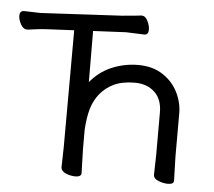

<svg xmlns="http://www.w3.org/2000/svg" viewBox="-52 -766 931 834"><g transform="rotate(5 414.0 -349.5)"><path d="M329 -402Q365 -446 415 -469Q473 -495 536.5 -495Q600 -495 644 -466Q688 -437 710 -392.5Q732 -348 732 -302V-113L735 -8Q735 8 710 8Q690 8 669 0Q646 -9 646 -26L648 -112V-298Q648 -355 615 -386Q582 -417 528 -417Q474 -417 436 -399Q367 -365 343 -286Q332 -247 329 -195V-110L332 -6Q332 11 306 11Q286 11 266 3Q243 -7 243 -24L245 -111L246 -621L126 -615Q102 -614 78.5 -610.5Q55 -607 43 -606H42Q25 -606 14 -626Q3 -646 3 -663Q3 -685 22 -685L93 -683L447 -702Q518 -708 529 -710H530H533Q549 -710 559 -689.5Q569 -669 569 -652Q569 -629 551 -629L471 -632L328 -625Z"/></g></svg>

Font: Moon Stars Kai
Style: Bold
Weight: 700
Designer: GuiWonder
Version: Version 1.101